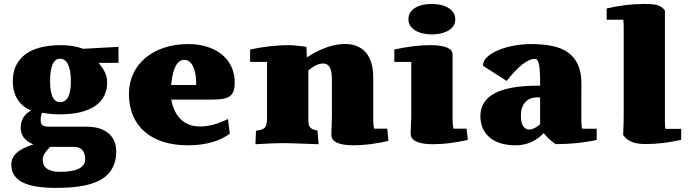

<svg xmlns="http://www.w3.org/2000/svg" viewBox="-20 -709 3411 951"><path d="M280.3 -485.4Q344.2 -485.4 392.1 -467.3L566.9 -477.1V-397.5H468.8Q479 -384.3 487.1 -372.6Q495.1 -360.8 500.2 -349.6Q505.4 -338.4 508.1 -326.4Q510.7 -314.5 510.7 -300.3Q510.7 -264.2 496.3 -234.9Q481.9 -205.6 452.6 -185.1Q423.3 -164.6 379.4 -153.6Q335.4 -142.6 276.9 -142.6Q254.9 -142.6 232.9 -144.5Q210.9 -146.5 189 -150.4Q181.6 -137.7 181.6 -111.3Q181.6 -94.7 191.7 -88.1Q201.7 -81.5 222.2 -81.5H409.2Q441.4 -81.5 468.3 -74Q495.1 -66.4 514.6 -51Q534.2 -35.6 544.9 -12.7Q555.7 10.3 555.7 41Q555.7 79.6 543.9 108.2Q532.2 136.7 511.7 156.7Q491.2 176.8 462.9 189.5Q434.6 202.1 401.6 209.2Q368.7 216.3 332.3 219Q295.9 221.7 258.8 221.7Q144.5 221.7 90.3 193.6Q36.1 165.5 36.1 106Q36.1 73.2 61.8 48.8Q87.4 24.4 146 5.9Q118.2 -3.9 100.3 -24.4Q82.5 -44.9 82.5 -75.7Q82.5 -134.3 134.3 -162.1Q91.3 -178.7 67.4 -215.8Q43.5 -252.9 43.5 -307.6Q43.5 -353.5 60.8 -387Q78.1 -420.4 109.1 -442.4Q140.1 -464.4 183.8 -474.9Q227.5 -485.4 280.3 -485.4ZM191.4 80.1Q191.4 142.1 276.9 142.1Q340.8 142.1 371.3 126Q401.9 109.9 401.9 80.1Q401.9 50.8 388.2 34.7Q374.5 18.6 346.7 18.6H228Q191.4 55.2 191.4 80.1ZM331.1 -305.7Q331.1 -358.9 317.6 -388.4Q304.2 -418 277.8 -418Q228 -418 228 -305.7Q228 -255.4 240.5 -229.2Q252.9 -203.1 277.8 -203.1Q331.1 -203.1 331.1 -305.7Z M951.7 -288.1V-296.9Q951.7 -321.8 947.8 -343Q943.8 -364.3 936.5 -379.6Q929.2 -395 918.2 -403.8Q907.2 -412.6 893.6 -412.6Q839.4 -412.6 827.6 -288.1ZM972.7 -82.5Q1033.7 -82.5 1109.4 -119.6L1118.2 -46.4Q1038.1 10.7 911.1 10.7Q843.8 10.7 789.8 -6.1Q735.8 -22.9 697.8 -55.4Q659.7 -87.9 639.2 -135.3Q618.7 -182.6 618.7 -243.7Q618.7 -297.9 639.6 -343.3Q660.6 -388.7 699.2 -421.4Q737.8 -454.1 792 -472.4Q846.2 -490.7 913.1 -490.7Q963.4 -490.7 1005.4 -477.5Q1047.4 -464.4 1077.9 -439.9Q1108.4 -415.5 1125.5 -380.1Q1142.6 -344.7 1142.6 -300.3Q1142.6 -273.9 1136.5 -257.3Q1130.4 -240.7 1116.7 -231.4Q1103 -222.2 1081.8 -219Q1060.5 -215.8 1029.8 -215.8H828.1Q839.4 -154.3 875 -118.4Q910.6 -82.5 972.7 -82.5Z M1218.8 -463.9Q1321.8 -485.4 1409.2 -485.4Q1421.9 -485.4 1443.6 -483.4Q1465.3 -481.4 1497.6 -477.5L1500 -424.8Q1547.4 -456.1 1595.7 -473.6Q1644 -491.2 1688.5 -491.2Q1723.6 -491.2 1750 -479.7Q1776.4 -468.3 1793.9 -446.8Q1811.5 -425.3 1820.1 -394.3Q1828.6 -363.3 1828.6 -324.2V-121.1Q1828.6 -89.4 1833 -71.8H1897.9L1904.3 -11.2Q1811 10.7 1731.4 10.7Q1621.1 10.7 1621.1 -41.5Q1621.1 -48.3 1621.6 -60.8Q1622.1 -73.2 1622.6 -86.9Q1623 -100.6 1623.5 -113.3Q1624 -126 1624 -133.8V-316.9Q1624 -394.5 1581.5 -394.5Q1548.3 -394.5 1507.3 -360.8V-113.8Q1507.3 -100.1 1509.5 -91.6Q1511.7 -83 1516.8 -77.4Q1522 -71.8 1530.8 -68.4Q1539.6 -64.9 1552.7 -62L1558.1 5.4Q1490.7 2.9 1450.9 1.5Q1411.1 0 1397 0Q1358.4 0 1320.8 1.5Q1283.2 2.9 1245.1 5.4L1248 -61.5Q1264.2 -64 1274.7 -66.9Q1285.2 -69.8 1291.5 -76.7Q1297.9 -83.5 1300.3 -95.7Q1302.7 -107.9 1302.7 -129.4V-402.3H1218.8Z M2002.9 -613.3Q2002.9 -633.3 2012.5 -647.7Q2022 -662.1 2038.1 -671.4Q2054.2 -680.7 2075 -685.1Q2095.7 -689.5 2118.7 -689.5Q2142.6 -689.5 2163.8 -684.6Q2185.1 -679.7 2200.9 -669.9Q2216.8 -660.2 2225.8 -646Q2234.9 -631.8 2234.9 -613.3Q2234.9 -592.8 2224.6 -578.6Q2214.4 -564.5 2197.8 -555.7Q2181.2 -546.9 2160.4 -542.7Q2139.6 -538.6 2118.7 -538.6Q2095.2 -538.6 2074 -543.5Q2052.7 -548.3 2037.1 -557.9Q2021.5 -567.4 2012.2 -581.3Q2002.9 -595.2 2002.9 -613.3ZM1933.1 -463.9Q2031.7 -485.4 2112.3 -485.4Q2164.1 -485.4 2192.9 -473.9Q2221.7 -462.4 2221.7 -439V-116.7Q2221.7 -89.8 2226.1 -71.8H2291L2297.4 -16.1Q2203.1 5.4 2124.5 5.4Q2072.8 5.4 2043.5 -7.3Q2014.2 -20 2014.2 -46.4Q2014.2 -53.2 2014.6 -65.7Q2015.1 -78.1 2015.6 -91.8Q2016.1 -105.5 2016.6 -118.2Q2017.1 -130.9 2017.1 -138.7V-402.3H1933.1Z M2640.6 -226.6Q2602.5 -226.6 2581.3 -202.1Q2560.1 -177.7 2560.1 -137.7Q2560.1 -99.1 2572 -83.3Q2584 -67.4 2601.1 -67.4Q2625 -67.4 2655.3 -93.3V-226.6ZM2935.5 -16.1Q2842.3 4.9 2731.9 4.9Q2713.4 -7.8 2698.7 -21.7Q2684.1 -35.6 2673.3 -49.8Q2615.7 10.7 2534.2 10.7Q2495.1 10.7 2462.9 1.5Q2430.7 -7.8 2407.7 -26.1Q2384.8 -44.4 2372.1 -71.5Q2359.4 -98.6 2359.4 -133.8Q2359.4 -209 2430.2 -246.8Q2501 -284.7 2645.5 -284.7H2655.3V-301.3Q2655.3 -362.3 2649.7 -389.9Q2644 -417.5 2629.9 -417.5Q2601.6 -417.5 2565.4 -388.4Q2529.3 -359.4 2489.7 -308.1L2372.1 -383.3Q2372.1 -407.7 2393.8 -427.5Q2415.5 -447.3 2450 -461.4Q2484.4 -475.6 2526.9 -483.2Q2569.3 -490.7 2610.8 -490.7Q2670.4 -490.7 2716.8 -481Q2763.2 -471.2 2794.9 -448Q2826.7 -424.8 2843.3 -387Q2859.9 -349.1 2859.9 -293.5Q2859.9 -279.8 2859.6 -261.7Q2859.4 -243.7 2859.4 -220.2V-133.8Q2859.4 -109.9 2860.1 -94.5Q2860.8 -79.1 2861.8 -72.3Q2869.6 -71.8 2877.7 -71.5Q2885.7 -71.3 2894.5 -71.3H2935.5Z M2984.9 -667Q3079.6 -689.5 3170.9 -689.5Q3192.9 -689.5 3208.3 -688.2Q3223.6 -687 3235.1 -683.8Q3246.6 -680.7 3255.6 -674.3Q3264.6 -668 3273.4 -657.7V-110.8Q3273.4 -81.1 3276.4 -70.8H3354V-16.6Q3265.1 4.4 3176.8 4.4Q3135.3 4.4 3109.4 -6.1Q3083.5 -16.6 3066.9 -40V-52.7Q3067.9 -72.3 3068.6 -93.5Q3069.3 -114.7 3069.3 -138.2V-573.7Q3069.3 -585 3068.8 -594.5Q3068.4 -604 3067.4 -611.3H2984.9Z"/></svg>

Font: Tienne Black
Style: Regular
Weight: 900
Designer: vernon adams
Foundry: vernon adams
Version: Version 001.001